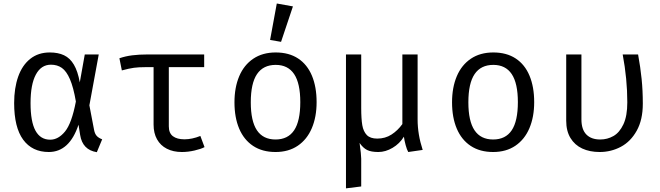

<svg xmlns="http://www.w3.org/2000/svg" viewBox="-20 -848 3732 1086"><path d="M431.3 -382.1 459.5 -540H538.5L485.6 -252.3L512.3 -112.3Q516.4 -91.3 526.9 -79.5Q537.4 -67.7 557.9 -60L527.7 12.8Q446.7 0 433.3 -84.6L424.1 -142.6Q372.8 11.8 255.9 11.8Q162.1 11.8 111 -57.9Q60 -127.7 60 -265.1Q60 -349.7 82.8 -414.4Q105.6 -479 151 -515.1Q196.4 -551.3 261.5 -551.3Q308.7 -551.3 342.3 -535.4Q375.9 -519.5 397.9 -482.3Q420 -445.1 431.3 -382.1ZM152.8 -265.1Q152.8 -159.5 180.8 -108.7Q208.7 -57.9 264.1 -57.9Q309.7 -57.9 347.7 -104.1Q385.6 -150.3 409.2 -273.8Q395.4 -354.4 375.6 -400Q355.9 -445.6 330 -463.8Q304.1 -482.1 268.2 -482.1Q212.8 -482.1 182.8 -426.2Q152.8 -370.3 152.8 -265.1Z M1136.9 -15.9Q1116.9 -5.1 1080.3 3.3Q1043.6 11.8 1008.7 11.8Q960 11.8 923.8 -6.7Q887.7 -25.1 868.2 -60Q848.7 -94.9 848.7 -143.1V-468.2H802.6Q764.1 -468.2 737.4 -464.6Q710.8 -461 669.2 -449.7L655.4 -518.5Q689.7 -530.3 727.9 -535.1Q766.2 -540 814.9 -540H1134.9V-468.2H934.9V-133.3Q934.9 -94.9 958.2 -77.4Q981.5 -60 1023.1 -60Q1066.2 -60 1113.3 -79Z M1770.8 -270.3Q1770.8 -186.7 1743.8 -123.1Q1716.9 -59.5 1664.6 -23.8Q1612.3 11.8 1538.5 11.8Q1463.6 11.8 1411.5 -22.8Q1359.5 -57.4 1332.8 -120.5Q1306.2 -183.6 1306.2 -269.2Q1306.2 -353.3 1333.1 -416.9Q1360 -480.5 1412.6 -515.9Q1465.1 -551.3 1539.5 -551.3Q1614.4 -551.3 1666.2 -517.2Q1717.9 -483.1 1744.4 -419.7Q1770.8 -356.4 1770.8 -270.3ZM1398.5 -269.2Q1398.5 -163.1 1433.3 -111Q1468.2 -59 1538.5 -59Q1608.7 -59 1643.6 -111Q1678.5 -163.1 1678.5 -270.3Q1678.5 -376.9 1643.6 -429Q1608.7 -481 1539.5 -481Q1469.2 -481 1433.8 -429Q1398.5 -376.9 1398.5 -269.2ZM1507.7 -622.1 1545.6 -828.2 1636.9 -811.8 1569.7 -611.3Z M2342.1 -171.8Q2342.1 -88.2 2370.8 0L2289.2 11.8Q2281.5 -1 2274.4 -27.4Q2267.2 -53.8 2264.6 -74.9Q2240.5 -35.4 2200.5 -11.8Q2160.5 11.8 2120 11.8Q2079.5 11.8 2056.7 0.5Q2033.8 -10.8 2013.8 -39.5Q2023.1 26.2 2023.1 49.7V206.7L1936.9 217.4V-540H2023.1V-237.4Q2023.1 -175.9 2029.2 -140Q2035.4 -104.1 2054.9 -84.1Q2074.4 -64.1 2113.8 -64.1Q2159 -64.1 2194.4 -86.9Q2229.7 -109.7 2255.9 -146.2V-540H2342.1Z M3001.5 -270.3Q3001.5 -186.7 2974.6 -123.1Q2947.7 -59.5 2895.4 -23.8Q2843.1 11.8 2769.2 11.8Q2694.4 11.8 2642.3 -22.8Q2590.3 -57.4 2563.6 -120.5Q2536.9 -183.6 2536.9 -269.2Q2536.9 -353.3 2563.8 -416.9Q2590.8 -480.5 2643.3 -515.9Q2695.9 -551.3 2770.3 -551.3Q2845.1 -551.3 2896.9 -517.2Q2948.7 -483.1 2975.1 -419.7Q3001.5 -356.4 3001.5 -270.3ZM2629.2 -269.2Q2629.2 -163.1 2664.1 -111Q2699 -59 2769.2 -59Q2839.5 -59 2874.4 -111Q2909.2 -163.1 2909.2 -270.3Q2909.2 -376.9 2874.4 -429Q2839.5 -481 2770.3 -481Q2700 -481 2664.6 -429Q2629.2 -376.9 2629.2 -269.2Z M3589.2 -540Q3602.6 -466.7 3609.2 -401.3Q3615.9 -335.9 3615.9 -261.5Q3615.9 -170.3 3581.5 -108.7Q3547.2 -47.2 3491.8 -17.7Q3436.4 11.8 3371.8 11.8Q3315.9 11.8 3273.3 -7.9Q3230.8 -27.7 3206.7 -67.4Q3182.6 -107.2 3182.6 -165.1V-540H3268.7V-172.8Q3268.7 -115.9 3296.4 -87.4Q3324.1 -59 3374.9 -59Q3415.4 -59 3449.7 -78.5Q3484.1 -97.9 3506.2 -144.9Q3528.2 -191.8 3528.2 -269.2Q3528.2 -401 3502.1 -540Z"/></svg>

Font: Fira Code Fixed
Style: Regular
Weight: 400
Monospace: yes
Designer: Carrois Corporate, Edenspiekermann AG, Nikita Prokopov
Foundry: Carrois Corporate, Edenspiekermann AG, Nikita Prokopov
Version: Version 5.002